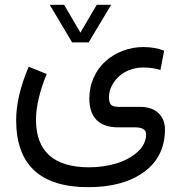

<svg xmlns="http://www.w3.org/2000/svg" viewBox="-20 -543 761 807"><path d="M283.2 -364.7 189 -522.9H249.5L317.9 -405.8L386.7 -522.9H447.3L352.5 -364.7ZM176.3 -231.9Q131.3 -122.1 131.3 -40Q131.3 159.2 353.5 160.2Q412.6 160.2 466.6 144.5Q520.5 128.9 557.4 96.2Q594.2 63.5 594.2 20.5Q594.2 -7.8 545.9 -7.8H475.6Q416.5 -7.8 386 -38.6Q355.5 -69.3 355.5 -128.4Q355.5 -176.8 374.3 -217.8Q393.1 -258.8 424.3 -286.4Q455.6 -314 496.6 -329.6Q537.6 -345.2 582 -345.2Q632.8 -345.2 669.9 -329.6L654.3 -249Q621.1 -259.3 582 -259.3Q550.8 -259.3 523.2 -248.3Q495.6 -237.3 477.3 -219.5Q459 -201.7 448.5 -179.4Q438 -157.2 438 -134.8Q438 -112.3 446.5 -103Q455.1 -93.8 480.5 -93.8H568.4Q618.7 -93.8 646 -67.6Q673.3 -41.5 673.3 1Q673.3 115.7 585.4 179.7Q497.6 243.7 351.1 243.7Q47.9 243.7 47.9 -38.6Q47.9 -138.2 100.6 -262.7Z"/></svg>

Font: Vazir FD
Style: FD
Weight: 400
Foundry: Based on Dejavu fonts, by Saber Rastikerdar
Version: Version 26.0.0